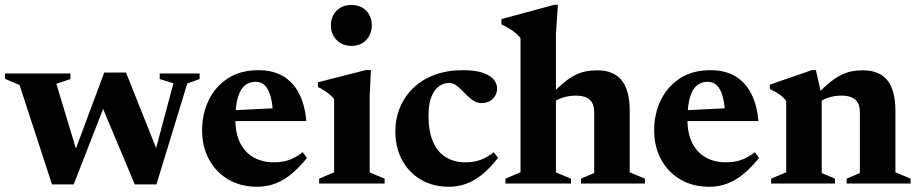

<svg xmlns="http://www.w3.org/2000/svg" viewBox="-26 -736 3680 770"><path d="M669.5 -402 614.5 -419V-441.5H774.5V-419L725 -401L601.5 3.5H514.5L373.5 -332.5L407 -349L269.5 3.5H182.5L52.5 -395L-6 -420V-441.5H256.5V-419L200 -400L290 -101.5L262.5 -97.5L392 -445H479.5L616.5 -101L588 -97Z M1010.5 -454.5Q1069 -454.5 1109.8 -430.2Q1150.5 -406 1173.8 -360.2Q1197 -314.5 1202.5 -250.5H884.5V-292.5L1136 -305L1069 -278Q1067 -322 1058.8 -350.8Q1050.5 -379.5 1035.8 -393.8Q1021 -408 998.5 -408Q975 -408 957 -394.2Q939 -380.5 928.5 -347.2Q918 -314 918 -256Q918 -200.5 937.2 -162.5Q956.5 -124.5 991.2 -104.8Q1026 -85 1073 -85Q1094.5 -85 1113.5 -89Q1132.5 -93 1151 -102Q1169.5 -111 1188.5 -125.5L1205 -102.5Q1177 -67.5 1146.2 -41.2Q1115.5 -15 1080.8 -1Q1046 13 1006 13Q939 13 889.2 -16.5Q839.5 -46 812 -97Q784.5 -148 784.5 -213.5Q784.5 -279 810.8 -333.8Q837 -388.5 887.5 -421.5Q938 -454.5 1010.5 -454.5Z M1383 -552Q1346.5 -552 1323.8 -575.8Q1301 -599.5 1301 -635Q1301 -669.5 1323.8 -692.8Q1346.5 -716 1383 -716Q1420.5 -716 1442.8 -692.8Q1465 -669.5 1465 -635Q1465 -599.5 1442.8 -575.8Q1420.5 -552 1383 -552ZM1461.5 -455 1456.5 -350.5V-44.5L1516.5 -19.5V0H1254V-19.5L1314 -45V-338.5Q1307 -348 1297 -356.2Q1287 -364.5 1275 -372.5Q1263 -380.5 1249 -387V-406L1441 -455Z M1830.5 -454.5Q1880.5 -454.5 1910.5 -444Q1940.5 -433.5 1954 -417Q1967.5 -400.5 1967.5 -382Q1967.5 -364.5 1959.2 -351Q1951 -337.5 1936.8 -330Q1922.5 -322.5 1905 -322.5Q1889 -322.5 1875.2 -330.8Q1861.5 -339 1849.2 -351Q1837 -363 1825 -375.2Q1813 -387.5 1800.8 -395.5Q1788.5 -403.5 1775.5 -403.5Q1753.5 -403.5 1734.8 -390.2Q1716 -377 1704.2 -348.2Q1692.5 -319.5 1692.5 -272Q1692.5 -209 1710.5 -167.5Q1728.5 -126 1762 -105.5Q1795.5 -85 1840.5 -85Q1872.5 -85 1899.2 -94.2Q1926 -103.5 1954 -125.5L1971.5 -103Q1939.5 -62 1907.8 -36.2Q1876 -10.5 1843 1.2Q1810 13 1775.5 13Q1710 13 1661.5 -15.8Q1613 -44.5 1586.2 -94.8Q1559.5 -145 1559.5 -208.5Q1559.5 -260 1578 -304.8Q1596.5 -349.5 1631.5 -383.2Q1666.5 -417 1716.8 -435.8Q1767 -454.5 1830.5 -454.5Z M2304 -19.5 2357 -42V-285.5Q2357 -308.5 2349 -323.2Q2341 -338 2324.8 -345.2Q2308.5 -352.5 2283.5 -352.5Q2254 -352.5 2229.2 -344Q2204.5 -335.5 2189 -322L2170.5 -341.5Q2203 -377 2229 -399.2Q2255 -421.5 2277.5 -433.2Q2300 -445 2322 -449.5Q2344 -454 2368.5 -454Q2435 -454 2467.2 -414Q2499.5 -374 2499.5 -291V-45L2560.5 -19.5V0H2304ZM2264 0H2001V-19.5L2061.5 -45V-583.5Q2053.5 -593.5 2043.2 -602.2Q2033 -611 2018.8 -620Q2004.5 -629 1985 -638.5V-659.5L2196 -716.5H2211.5L2203.5 -601.5V-44.5L2264 -19.5Z M2823.5 -454.5Q2882 -454.5 2922.8 -430.2Q2963.5 -406 2986.8 -360.2Q3010 -314.5 3015.5 -250.5H2697.5V-292.5L2949 -305L2882 -278Q2880 -322 2871.8 -350.8Q2863.5 -379.5 2848.8 -393.8Q2834 -408 2811.5 -408Q2788 -408 2770 -394.2Q2752 -380.5 2741.5 -347.2Q2731 -314 2731 -256Q2731 -200.5 2750.2 -162.5Q2769.5 -124.5 2804.2 -104.8Q2839 -85 2886 -85Q2907.5 -85 2926.5 -89Q2945.5 -93 2964 -102Q2982.5 -111 3001.5 -125.5L3018 -102.5Q2990 -67.5 2959.2 -41.2Q2928.5 -15 2893.8 -1Q2859 13 2819 13Q2752 13 2702.2 -16.5Q2652.5 -46 2625 -97Q2597.5 -148 2597.5 -213.5Q2597.5 -279 2623.8 -333.8Q2650 -388.5 2700.5 -421.5Q2751 -454.5 2823.5 -454.5Z M3269.5 -351.5V-42L3322.5 -19.5V0H3066.5V-19.5L3127 -45V-331Q3115.5 -346.5 3100.2 -357.2Q3085 -368 3061.5 -378.5V-396.5L3230.5 -455H3246ZM3369.5 -19.5 3422.5 -42V-285.5Q3422.5 -308.5 3414.5 -323.2Q3406.5 -338 3390.2 -345.2Q3374 -352.5 3349 -352.5Q3319.5 -352.5 3294.8 -344Q3270 -335.5 3254.5 -322L3236 -341.5Q3268.5 -377 3294.5 -399.2Q3320.5 -421.5 3343 -433.2Q3365.5 -445 3387.5 -449.5Q3409.5 -454 3434 -454Q3500.5 -454 3532.8 -414Q3565 -374 3565 -291V-45L3626 -19.5V0H3369.5Z"/></svg>

Font: Newsreader 24pt
Style: Bold
Weight: 700
Designer: Hugues Gentile
Foundry: Production Type
Version: Version 1.003